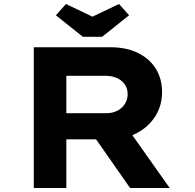

<svg xmlns="http://www.w3.org/2000/svg" viewBox="-20 -935 970 955"><path d="M148 0V-700H529Q608 -700 665.5 -672Q723 -644 754.5 -594Q786 -544 786 -477Q786 -409 752 -356Q718 -303 659.5 -272.5Q601 -242 529 -242H310V0ZM627 0 406 -316 583 -341 824 0ZM310 -372H511Q539 -372 563 -384Q587 -396 601 -418Q615 -440 615 -467Q615 -495 600.5 -515.5Q586 -536 561 -547Q536 -558 505 -558H310ZM392 -752 258 -859 308 -915 455 -845H425L572 -915L622 -859L488 -752Z"/></svg>

Font: Lexend Peta
Style: Bold
Weight: 700
Designer: Bonnie Shaver-Troup, Thomas Jockin
Foundry: Lexend
Version: Version 1.007